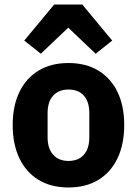

<svg xmlns="http://www.w3.org/2000/svg" viewBox="-20 -815 604 847"><path d="M282 12Q205 12 150 -21.5Q95 -55 65.5 -117Q36 -179 36 -263Q36 -348 65.5 -409Q95 -470 150 -503.5Q205 -537 282 -537Q359 -537 414 -503.5Q469 -470 498.5 -409Q528 -348 528 -263Q528 -179 498.5 -117Q469 -55 414 -21.5Q359 12 282 12ZM282 -105Q326 -105 350 -132.5Q374 -160 374 -209V-316Q374 -366 350 -393Q326 -420 282 -420Q239 -420 214.5 -393Q190 -366 190 -316V-209Q190 -160 214.5 -132.5Q239 -105 282 -105ZM219 -795H343L475 -636L402 -578L281 -693L160 -578L87 -636Z"/></svg>

Font: IBM Plex Sans
Style: Regular
Weight: 400
Designer: Mike Abbink, Paul van der Laan, Pieter van Rosmalen
Foundry: Bold Monday
Version: Version 3.201